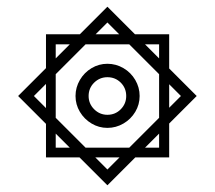

<svg xmlns="http://www.w3.org/2000/svg" viewBox="-20 -561 640 572"><path d="M217 -92H117V-192L34 -275L117 -358V-459H218L300 -541L382 -459H484V-357L566 -275L484 -193V-92H383L300 -9ZM336 -92H264L300 -56ZM188 -121 146 -163V-121ZM205 -275Q205 -300.5 218 -322.8Q231 -345 252.8 -358Q274.5 -371 300 -371Q325.5 -371 347.8 -358Q370 -345 383 -322.8Q396 -300.5 396 -275Q396 -249.5 383 -227.8Q370 -206 347.8 -193Q325.5 -180 300 -180Q274.5 -180 252.8 -193Q231 -206 218 -227.8Q205 -249.5 205 -275ZM356 -275Q356 -298.5 339.8 -314.8Q323.5 -331 300 -331Q277 -331 260.5 -314.8Q244 -298.5 244 -275Q244 -252 260.5 -235.5Q277 -219 300 -219Q323.5 -219 339.8 -235.5Q356 -252 356 -275ZM117 -239V-311L81 -275ZM235 -121H365L454 -210V-340L365 -429H235L146 -340V-210ZM188 -429H146V-387ZM335 -459 300 -494 265 -459ZM454 -121V-163L412 -121ZM454 -387V-429H412ZM519 -275 484 -310V-240Z"/></svg>

Font: JuliaMono
Style: Bold Italic
Weight: 700
Italic angle: -9°
Monospace: yes
Designer: cormullion
Foundry: corm
Version: Version 0.057; ttfautohint (v1.8.4)